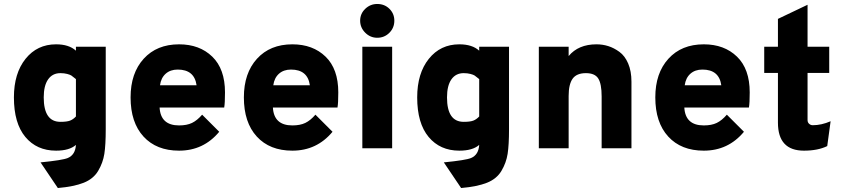

<svg xmlns="http://www.w3.org/2000/svg" viewBox="-20 -746 4239 966"><path d="M362 -511H512V-96Q512 -17 505 28Q498 73 474 113.5Q450 154 401 173.5Q352 193 271 200L184 71Q295 60 321 49Q359 33 362 -17Q329 12 262 12Q165 12 107.5 -57Q50 -126 50 -256Q50 -377 108.5 -450Q167 -523 262 -523Q327 -523 362 -491ZM362 -160V-348Q360 -349 352.5 -355.5Q345 -362 339 -366Q333 -370 318 -374Q303 -378 284 -378Q244 -378 222 -346.5Q200 -315 200 -256Q200 -133 284 -133Q316 -133 332 -139Q348 -145 362 -160Z M881 12Q767 12 702 -59Q637 -130 637 -256Q637 -378 703 -450.5Q769 -523 881 -523Q984 -523 1048 -461Q1112 -399 1112 -281Q1112 -227 1108 -205H783Q788 -115 881 -115Q920 -115 946 -127.5Q972 -140 997 -169L1083 -83Q1004 12 881 12ZM785 -317H969Q958 -396 874 -396Q837 -396 813.5 -375Q790 -354 785 -317Z M1451 12Q1337 12 1272 -59Q1207 -130 1207 -256Q1207 -378 1273 -450.5Q1339 -523 1451 -523Q1554 -523 1618 -461Q1682 -399 1682 -281Q1682 -227 1678 -205H1353Q1358 -115 1451 -115Q1490 -115 1516 -127.5Q1542 -140 1567 -169L1653 -83Q1574 12 1451 12ZM1355 -317H1539Q1528 -396 1444 -396Q1407 -396 1383.5 -375Q1360 -354 1355 -317Z M1878 -556Q1843 -556 1817.5 -581.5Q1792 -607 1792 -642Q1792 -677 1817.5 -701.5Q1843 -726 1878 -726Q1915 -726 1939.5 -701.5Q1964 -677 1964 -642Q1964 -606 1939 -581Q1914 -556 1878 -556ZM1803 0V-511H1953V0Z M2391 -511H2541V-96Q2541 -17 2534 28Q2527 73 2503 113.5Q2479 154 2430 173.5Q2381 193 2300 200L2213 71Q2324 60 2350 49Q2388 33 2391 -17Q2358 12 2291 12Q2194 12 2136.5 -57Q2079 -126 2079 -256Q2079 -377 2137.5 -450Q2196 -523 2291 -523Q2356 -523 2391 -491ZM2391 -160V-348Q2389 -349 2381.5 -355.5Q2374 -362 2368 -366Q2362 -370 2347 -374Q2332 -378 2313 -378Q2273 -378 2251 -346.5Q2229 -315 2229 -256Q2229 -133 2313 -133Q2345 -133 2361 -139Q2377 -145 2391 -160Z M3007 0V-261Q3007 -324 2990 -351Q2973 -378 2928 -378Q2881 -378 2861 -350Q2841 -322 2841 -263V0H2691V-511H2841V-464Q2890 -523 2981 -523Q3012 -523 3040.5 -514Q3069 -505 3096.5 -485Q3124 -465 3140.5 -426.5Q3157 -388 3157 -335V0Z M3521 12Q3407 12 3342 -59Q3277 -130 3277 -256Q3277 -378 3343 -450.5Q3409 -523 3521 -523Q3624 -523 3688 -461Q3752 -399 3752 -281Q3752 -227 3748 -205H3423Q3428 -115 3521 -115Q3560 -115 3586 -127.5Q3612 -140 3637 -169L3723 -83Q3644 12 3521 12ZM3425 -317H3609Q3598 -396 3514 -396Q3477 -396 3453.5 -375Q3430 -354 3425 -317Z M4025 12Q3894 12 3894 -129V-379H3825V-511H3894V-651L4043 -722V-511H4152V-379H4043V-142Q4043 -130 4051 -123Q4059 -116 4069 -116Q4113 -116 4159 -136L4142 -11Q4095 12 4025 12Z"/></svg>

Font: Overpass Heavy
Style: Regular
Weight: 900
Designer: Delve Withrington, Thomas Jockin
Foundry: Delve Fonts
Version: Version 3.000;DELV;Overpass